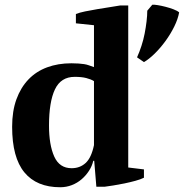

<svg xmlns="http://www.w3.org/2000/svg" viewBox="-20 -775 773 807"><path d="M31 0ZM372 -99Q367 -77 354 -57Q341 -37 323 -21.5Q305 -6 282 3Q259 12 233 12Q134 12 82.5 -50.5Q31 -113 31 -242Q31 -308 49 -357.5Q67 -407 99.5 -441Q132 -475 178 -492Q224 -509 280 -509Q298 -509 310.5 -508Q323 -507 333.5 -505.5Q344 -504 353.5 -500.5Q363 -497 375 -493V-669L299 -677V-716Q313 -722 337.5 -727Q362 -732 389 -736.5Q416 -741 442 -745Q468 -749 485 -752H519V-71L585 -63V-28Q571 -21 549 -15Q527 -9 503 -4Q479 1 456.5 4.5Q434 8 419 10H385L376 -99ZM281 -68Q316 -68 340 -90Q364 -112 375 -165V-434Q362 -442 342.5 -447Q323 -452 294 -452Q236 -452 211 -399.5Q186 -347 186 -247Q186 -166 208 -117Q230 -68 281 -68ZM556 -534Q566 -556 574.5 -582Q583 -608 588 -634Q593 -660 596 -685Q599 -710 599 -730L620 -755Q627 -756 642.5 -753.5Q658 -751 675.5 -746.5Q693 -742 709 -736Q725 -730 733 -723Q728 -695 712.5 -663.5Q697 -632 675.5 -602.5Q654 -573 630 -549.5Q606 -526 585 -514Z"/></svg>

Font: PT Serif
Style: Bold
Weight: 700
Designer: A.Korolkova, O.Umpeleva, V.Yefimov
Foundry: ParaType Ltd
Version: Version 1.000W OFL; ttfautohint (v1.6)